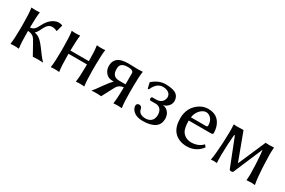

<svg xmlns="http://www.w3.org/2000/svg" viewBox="67 -1208 2953 1987"><g transform="rotate(30 1544.0 -214.5)"><path d="M99.1 -250Q99.1 -369.1 88.9 -429.2L90.8 -432.1Q108.9 -429.2 139.2 -429.2Q168.9 -429.2 187 -432.1L189 -429.2Q180.7 -375 179.2 -250V-245.1Q221.7 -246.1 246.1 -287.1Q251 -294.9 259.8 -312.5Q273.9 -340.3 283.2 -354Q324.7 -416.5 382.3 -434.1Q398.4 -439 413.1 -439Q431.6 -438.5 454.1 -432.1L458 -428.2L438 -354L430.2 -352.1Q411.1 -366.2 372.1 -366.2Q342.3 -365.2 316.9 -335Q304.2 -319.3 278.8 -266.1Q262.7 -234.4 248 -227.1V-225.1Q294.4 -217.3 329.1 -181.6Q338.4 -172.4 351.1 -158.2Q369.6 -136.7 424.8 -61.5Q449.7 -27.8 476.1 0L474.1 2.9Q458.5 0 421.9 0Q381.8 0 356 2.9Q344.2 -16.6 292 -112.8Q263.7 -165 250 -178.2Q224.6 -201.2 179.2 -204.6V-179.2Q179.2 -63 189 0L187 2.9Q168.9 0 139.2 0Q109.4 0 90.8 2.9L88.9 0Q98.6 -61 99.1 -179.2Z M581.1 -250Q581.1 -369.1 570.8 -429.2L572.8 -432.1Q590.8 -429.2 620.6 -429.2Q650.4 -429.2 668.9 -432.1L670.9 -429.2Q662.6 -375 660.6 -250V-248H880.9V-250Q880.9 -369.1 870.6 -429.2L873 -432.1Q891.1 -429.2 920.9 -429.2Q950.7 -429.2 968.8 -432.1L970.7 -429.2Q962.4 -375 960.9 -250V-179.2Q960.9 -63 970.7 0L968.8 2.9Q950.7 0 920.9 0Q891.1 0 873 2.9L870.6 0Q880.4 -61 880.9 -179.2V-209H660.6V-179.2Q660.6 -63 670.9 0L668.9 2.9Q650.9 0 620.6 0Q590.8 0 572.8 2.9L570.8 0Q580.6 -61 581.1 -179.2Z M1329.6 -230V-361.8Q1329.6 -394 1281.2 -397.5Q1272 -397.9 1260.3 -397.9Q1183.1 -397.9 1171.9 -348.1Q1169.4 -335.9 1169.4 -320.8Q1169.4 -246.6 1225.6 -232.9Q1237.3 -230.5 1249.5 -230ZM1210 -194.3Q1207.5 -194.3 1203.1 -193.8Q1197.8 -193.8 1195.3 -193.8Q1130.4 -193.8 1099.6 -249Q1084.5 -276.9 1084.5 -310.1Q1084.5 -405.3 1180.7 -425.8Q1210.4 -431.6 1247.6 -432.1Q1265.1 -432.1 1300.8 -430.7Q1344.2 -429.2 1369.6 -429.2L1417.5 -432.1L1419.4 -429.2Q1409.7 -368.2 1409.2 -251V-178.2Q1409.2 -60.1 1419.4 0L1418.5 2.9Q1416.5 2.9 1369.6 0L1321.3 2.9L1319.3 0Q1329.1 -64.5 1329.6 -168.9V-194.8Q1278.8 -188.5 1255.4 -152.8Q1247.6 -140.6 1233.4 -112.8Q1184.1 -17.1 1172.4 2.9Q1151.4 0 1109.4 0Q1073.2 0 1060.5 2.9L1058.6 0Q1083 -26.9 1132.3 -98.6Q1155.3 -131.3 1177.2 -158.2Q1197.8 -183.1 1210 -194.3Z M1680.2 -401.9Q1616.7 -401.9 1576.7 -331.5Q1569.3 -318.4 1564.5 -305.2L1551.3 -306.2L1535.2 -373L1538.1 -377Q1609.9 -438.5 1687 -439Q1766.1 -438.5 1807.1 -418Q1854.5 -392.1 1855.5 -332Q1855.5 -289.1 1816.9 -258.3Q1795.4 -241.7 1770 -237.8Q1819.3 -233.9 1846.2 -191.9Q1863.8 -163.1 1864.3 -124Q1863.3 -59.6 1818.4 -26.9Q1765.6 9.8 1673.3 9.8Q1581.5 9.8 1543 -43.5Q1527.3 -65.9 1527.3 -90.8Q1527.3 -111.3 1547.4 -118.2Q1552.7 -119.6 1557.1 -120.1Q1589.4 -120.1 1594.7 -85.4Q1595.2 -83.5 1595.2 -83Q1608.4 -29.3 1679.2 -26.9Q1745.6 -26.9 1768.6 -74.7Q1777.8 -95.2 1778.3 -121.1Q1778.3 -179.2 1739.7 -203.1Q1723.1 -212.9 1703.1 -212.9H1639.2Q1626.5 -215.8 1624 -231.9Q1624 -246.6 1636.2 -251.5Q1638.2 -252 1639.2 -252H1679.2Q1750.5 -252 1769 -307.6Q1772.9 -319.8 1773.4 -330.1Q1773.4 -382.3 1713.4 -397.9Q1696.8 -401.9 1680.2 -401.9Z M2085.9 -272.9H2270Q2283.2 -274.9 2284.2 -287.1Q2284.2 -359.4 2234.4 -388.7Q2216.8 -398.4 2199.7 -398.9Q2164.1 -398.9 2130.9 -366.2Q2095.7 -331.1 2085.9 -272.9ZM2353 -104 2373 -79.1Q2320.3 -6.8 2231.9 7.3Q2214.8 9.8 2198.7 9.8Q2094.7 8.8 2040 -56.2Q1995.1 -110.8 1995.1 -209Q1995.1 -328.1 2080.1 -395.5Q2135.7 -439 2199.7 -439Q2318.8 -439 2358.4 -333.5Q2372.6 -294.4 2373 -250Q2371.1 -233.9 2355 -232.9H2083Q2083.5 -144 2106.9 -106Q2144.5 -50.3 2215.8 -48.8Q2302.2 -49.8 2353 -104Z M2556.6 -214.8Q2549.3 -71.8 2555.2 0L2553.2 2.9Q2551.3 2.9 2519.5 0Q2519.5 0 2485.4 2.9L2484.4 0Q2497.6 -66.4 2505.4 -214.8Q2512.7 -357.4 2506.8 -429.2L2508.8 -432.1Q2508.8 -432.1 2537.6 -428.7Q2541 -428.7 2543.9 -429.2L2623.5 -431.2L2745.6 -104L2887.7 -431.2Q2889.2 -431.2 2934.6 -429.2L2986.3 -432.1L2987.3 -429.2Q2981 -360.8 2987.8 -229L2990.2 -179.2Q2996.6 -63 3009.8 0L3007.8 2.9Q3005.9 2.9 2960 0L2911.1 2.9L2909.7 0Q2916.5 -61.5 2910.6 -179.2L2907.7 -229Q2903.8 -306.2 2896.5 -353.5L2748.5 -5.9Q2744.1 3.4 2725.6 3.9Q2710 2.9 2704.6 -5.9L2574.2 -336.9L2565.4 -339.8Q2560.5 -286.6 2556.6 -214.8Z"/></g></svg>

Font: Linux Biolinum Capitals O
Style: Small Caps
Weight: 400
Designer: Philipp H. Poll
Foundry: Philipp H. Poll
Version: Version 1.0.4